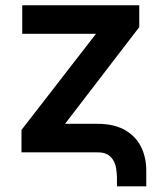

<svg xmlns="http://www.w3.org/2000/svg" viewBox="-20 -565 599 712"><path d="M522.4 126.1H413.7V93Q413.4 76.3 410.7 59.7Q408 43 400.2 29.5Q392.4 16 378.4 7.8Q364.3 -0.4 341.3 0H59.7V-83.1L335.9 -439.6H62.5V-545.5H496.4V-464.5L221.2 -105.8H341.3Q401.6 -105.8 441.8 -83.8Q483.3 -60 502.8 -21Q522.4 18.1 522.4 67.1Z"/></svg>

Font: Linik Sans SemiBold
Style: Regular
Weight: 600
Designer: Fonts by Rasmus Andersson / Changes by Cristiano Sobral with parts from Marc Monis
Foundry: rsms
Version: Version 3.020; ttfautohint (v1.6)